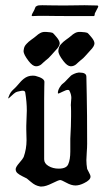

<svg xmlns="http://www.w3.org/2000/svg" viewBox="-20 -715 391 724"><path d="M107.4 -673.8Q109.4 -676.8 111.3 -682.6Q113.3 -688.5 114.3 -689.5Q115.2 -690.4 118.7 -692.4Q122.1 -694.3 126.5 -694.8Q130.9 -695.3 139.6 -695.3Q143.6 -695.3 169.4 -694.8Q195.3 -694.3 217.8 -694.3H220.7Q236.3 -694.3 261.7 -694.8Q287.1 -695.3 298.8 -695.3Q305.7 -695.3 322.3 -694.8Q338.9 -694.3 347.7 -694.3Q350.6 -692.4 350.6 -691.4Q350.6 -688.5 345.2 -679.2Q339.8 -669.9 338.9 -667Q337.9 -666 337.4 -663.1Q336.9 -660.2 336.9 -658.7Q336.9 -657.2 335.9 -655.8Q335 -654.3 333 -654.3H254.9Q213.9 -654.3 184.6 -654.8Q155.3 -655.3 144.5 -655.3Q120.1 -655.3 101.6 -654.3Q99.6 -654.3 99.6 -656.2Q99.6 -661.1 107.4 -673.8ZM320.1 -524.4Q314.9 -519.3 304.3 -506.8Q293.7 -494.4 284.2 -487.8Q280.5 -484.9 275.4 -480.1Q270.3 -475.3 267 -472.4Q263.7 -469.5 258.5 -467.3Q253.4 -465.1 247.6 -465.1H246.1Q233.6 -465.8 219 -484.9Q200 -509.8 200 -522.2Q200 -523.7 200.3 -525.1Q200.7 -526.6 200.7 -528.1Q201.4 -534.7 204 -539.8Q206.5 -544.9 211.3 -549.7Q216.1 -554.4 218.6 -557Q221.2 -559.6 228.9 -565.1Q236.6 -570.6 239.5 -572.8Q241.7 -574.2 247.2 -579Q252.7 -583.7 255.2 -585.6Q257.8 -587.4 262.2 -590Q266.6 -592.5 271 -593.6Q275.4 -594.7 280.5 -594.7H284.2Q304.7 -593.3 308.7 -591.4Q312.7 -589.6 324.5 -575Q336.2 -561 336.2 -551.5Q336.2 -540.5 320.1 -524.4ZM189 -524.4Q183.8 -519.3 173.2 -506.8Q162.6 -494.4 153.1 -487.8Q149.4 -484.9 144.3 -480.1Q139.2 -475.3 135.9 -472.4Q132.6 -469.5 127.4 -467.3Q122.3 -465.1 116.5 -465.1H115Q102.5 -465.8 87.9 -484.9Q68.8 -509.8 68.8 -522.2Q68.8 -523.7 69.2 -525.1Q69.6 -526.6 69.6 -528.1Q70.3 -534.7 72.9 -539.8Q75.4 -544.9 80.2 -549.7Q85 -554.4 87.5 -557Q90.1 -559.6 97.8 -565.1Q105.5 -570.6 108.4 -572.8Q110.6 -574.2 116.1 -579Q121.6 -583.7 124.1 -585.6Q126.7 -587.4 131.1 -590Q135.5 -592.5 139.9 -593.6Q144.3 -594.7 149.4 -594.7H153.1Q173.6 -593.3 177.6 -591.4Q181.6 -589.6 193.4 -575Q205.1 -561 205.1 -551.5Q205.1 -540.5 189 -524.4ZM131.8 -11.7Q121.1 -13.7 113.3 -17.6Q105.5 -21.5 95.7 -29.8Q85.9 -38.1 81.1 -42Q77.1 -43.9 64.5 -50.3Q51.8 -56.6 45.4 -62.5Q39.1 -68.4 39.1 -77.1Q39.1 -85 52.7 -100.6Q66.4 -116.2 69.3 -123Q80.1 -153.3 80.1 -186.5Q80.1 -192.4 79.6 -206.1Q79.1 -219.7 79.1 -227.5V-240.2Q81.1 -289.1 81.1 -297.9Q81.1 -330.1 75.2 -366.2Q74.2 -373 65.4 -373Q61.5 -373 53.7 -371.1Q45.9 -369.1 44.9 -369.1Q40 -368.2 32.2 -361.8Q24.4 -355.5 18.6 -349.6Q12.7 -343.8 11.7 -343.8Q10.7 -343.8 11.7 -347.7Q16.6 -361.3 21 -367.2Q25.4 -373 30.8 -377.9Q36.1 -382.8 40 -386.7Q41 -387.7 47.4 -395Q53.7 -402.3 58.1 -407.2Q62.5 -412.1 69.8 -418Q77.1 -423.8 85.4 -426.8Q93.8 -429.7 102.5 -429.7Q110.4 -429.7 114.3 -428.7Q147.5 -419.9 147.5 -406.2Q147.5 -404.3 147 -388.2Q146.5 -372.1 146.5 -342.8V-114.3Q146.5 -98.6 163.1 -88.9Q179.7 -79.1 201.2 -79.1Q230.5 -79.1 237.3 -95.7Q245.1 -113.3 245.1 -143.6V-176.8V-192.4Q248 -242.2 248 -275.4Q248 -287.1 248 -296.9Q248 -306.6 247.6 -312Q247.1 -317.4 247.1 -318.4Q247.1 -324.2 248 -333Q249 -341.8 249 -345.7Q249 -358.4 242.2 -372.1Q241.2 -376 235.4 -376Q229.5 -376 215.8 -369.1Q202.1 -362.3 200.2 -362.3Q198.2 -362.3 198.2 -364.3Q198.2 -374 204.6 -384.8Q210.9 -395.5 217.8 -400.4L224.6 -406.2Q225.6 -407.2 235.4 -417.5Q245.1 -427.7 248 -430.2Q251 -432.6 259.3 -436.5Q267.6 -440.4 276.4 -441.4H280.3Q305.7 -441.4 305.7 -425.8Q305.7 -419.9 307.1 -356Q308.6 -292 308.6 -172.9Q308.6 -159.2 307.1 -139.6Q305.7 -120.1 305.7 -111.3Q305.7 -95.7 308.6 -78.1Q309.6 -75.2 315.4 -64.9Q321.3 -54.7 321.3 -48.8Q321.3 -36.1 296.9 -24.4Q279.3 -15.6 264.6 -15.6Q249 -15.6 230.5 -25.9Q211.9 -36.1 207 -36.1Q201.2 -36.1 176.8 -23.9Q152.3 -11.7 137.7 -11.7Z"/></svg>

Font: Isabella
Style: Medium
Weight: 500
Designer: John Stracke
Version: Version 001.202